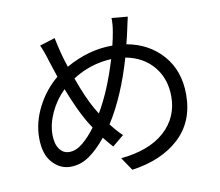

<svg xmlns="http://www.w3.org/2000/svg" viewBox="-87 -883 1173 1026"><g transform="rotate(-10 500.0 -370.0)"><path d="M406 -321Q415 -305 426 -288Q493 -402 541 -563Q426 -557 330 -495Q369 -386 406 -321ZM236 -113Q273 -113 310 -144Q347 -175 380 -220Q368 -238 356 -258Q313 -331 268 -448Q219 -400 190.5 -338.5Q162 -277 162 -219Q162 -170 182 -141.5Q202 -113 236 -113ZM581 -779 668 -771Q664 -752 659 -731Q655 -709 651 -694Q644 -661 635 -627Q756 -605 829.5 -520.5Q903 -436 903 -308Q903 -160 807 -71.5Q711 17 550 39L502 -32Q657 -47 740 -122Q823 -197 823 -311Q823 -407 768 -473.5Q713 -540 617 -558Q559 -357 472 -221Q501 -183 533 -152L471 -101Q447 -128 424 -157Q379 -101 331.5 -67.5Q284 -34 228 -34Q172 -34 130.5 -80Q89 -126 89 -214Q89 -299 131 -381Q173 -463 242 -520Q226 -567 212 -611Q198 -660 180 -700L263 -726Q272 -683 283 -639Q292 -605 306 -563Q432 -634 560 -633Q569 -669 575 -704Q578 -720 580 -741Q582 -762 581 -779Z"/></g></svg>

Font: Noto Sans CJK KR Regular (TTF)
Style: Regular
Weight: 400
Designer: Ryoko NISHIZUKA 西塚涼子 (kana & ideographs); Paul D. Hunt (Latin, Greek & Cyrillic); Wenlong ZHANG 张文龙 (bopomofo); Sandoll 
Foundry: Adobe Systems Incorporated
Version: Version 1.004;PS 1.004;hotconv 1.0.82;makeotf.lib2.5.63406